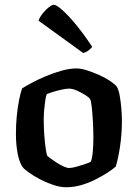

<svg xmlns="http://www.w3.org/2000/svg" viewBox="-20 -788 580 808"><path d="M259 0Q233 0 203.5 -10Q174 -20 147.5 -34Q121 -48 101.5 -62Q82 -76 76 -84Q62 -102 54.5 -140.5Q47 -179 47 -224Q47 -263 50.5 -299Q54 -335 60 -365.5Q66 -396 73 -416Q87 -425 113 -439Q139 -453 172 -467Q205 -481 239 -490.5Q273 -500 302 -500Q321 -500 346 -492Q371 -484 397 -472.5Q423 -461 443 -447.5Q463 -434 471 -424Q479 -412 483.5 -387Q488 -362 490.5 -333Q493 -304 493 -279Q493 -223 485 -170.5Q477 -118 467 -87Q455 -76 432.5 -61.5Q410 -47 381.5 -32.5Q353 -18 321.5 -9Q290 0 259 0ZM271 -81Q282 -81 300.5 -86Q319 -91 336.5 -97Q354 -103 362 -107Q368 -121 370.5 -150Q373 -179 373 -208Q373 -240 371 -276Q369 -312 366 -339Q363 -366 359 -371Q356 -377 340.5 -387Q325 -397 305.5 -406Q286 -415 270 -415Q259 -415 240.5 -411Q222 -407 204 -401.5Q186 -396 177 -392Q173 -383 170.5 -365.5Q168 -348 166 -327Q164 -306 164 -286Q164 -251 166.5 -218Q169 -185 172.5 -161.5Q176 -138 179 -132Q182 -129 193 -121Q204 -113 218.5 -103.5Q233 -94 247.5 -87.5Q262 -81 271 -81ZM330 -565 142 -701Q148 -717 160 -732Q172 -747 185.5 -757.5Q199 -768 207 -768Q217 -768 242 -746Q267 -724 300 -684Q333 -644 368 -591Q364 -585 353.5 -576.5Q343 -568 330 -565Z"/></svg>

Font: Texturina Medium 12pt SemiBold
Style: Regular
Weight: 600
Version: Version 1.002